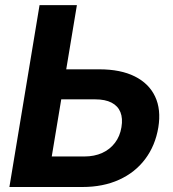

<svg xmlns="http://www.w3.org/2000/svg" viewBox="-20 -748 693 768"><path d="M191.9 -470.7H377.4Q462.4 -470.7 519 -442.4Q575.7 -414.1 600.3 -362.1Q625 -310.1 613.3 -238.3Q601.1 -165.5 560.8 -111.8Q520.5 -58.1 456.5 -29.1Q392.6 0 309.6 0H17.6L138.2 -727.5H287.6L187 -122.1H317.4Q357.4 -122.1 388.7 -136.2Q419.9 -150.4 439.9 -176.8Q460 -203.1 465.8 -239.3Q471.7 -274.4 461.7 -299.3Q451.7 -324.2 426.3 -337.4Q400.9 -350.6 360.8 -350.6H172.4Z"/></svg>

Font: Inter 20pt
Style: Bold Italic
Weight: 700
Italic angle: -9.3988°
Version: Version 4.001;git-66647c0bb